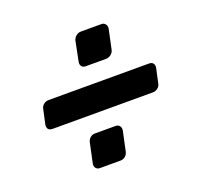

<svg xmlns="http://www.w3.org/2000/svg" viewBox="-93 -649 727 695"><g transform="rotate(-20 271.0 -301.0)"><path d="M180 -57Q170 -57 164.5 -64Q159 -71 161 -81L177 -156Q179 -167 187 -174Q195 -181 206 -181H285Q295 -181 300.5 -174Q306 -167 304 -156L288 -81Q286 -71 278 -64Q270 -57 259 -57ZM257 -421Q247 -421 242 -428Q237 -435 239 -445L254 -520Q256 -530 264.5 -537.5Q273 -545 284 -545H363Q373 -545 378.5 -537.5Q384 -530 382 -520L366 -445Q364 -435 355 -428Q346 -421 336 -421ZM67 -249Q56 -249 51 -255.5Q46 -262 48 -273L60 -328Q62 -339 70.5 -345.5Q79 -352 89 -352H476Q487 -352 492 -345.5Q497 -339 495 -328L483 -273Q481 -262 472.5 -255.5Q464 -249 454 -249Z"/></g></svg>

Font: Rubik Light Medium
Style: Italic
Weight: 500
Italic angle: -12°
Version: Version 2.104